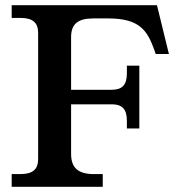

<svg xmlns="http://www.w3.org/2000/svg" viewBox="-20 -720 685 740"><path d="M254 -127V-318H411C451 -318 469 -299 469 -255V-225H517V-467H469V-437C469 -393 451 -374 411 -374H254V-577C254 -627 280 -649 339 -649H397C520 -649 548 -601 575 -527L580 -512H631L585 -700H25V-651H58C106 -651 127 -633 127 -593V-107C127 -67 106 -49 58 -49H25V0H376V-49H343C281 -49 254 -73 254 -127Z"/></svg>

Font: LT Superior Serif Semibold
Style: Regular
Weight: 600
Designer: Daniel Lyons
Foundry: LyonsType
Version: Version 2.120;FEAKit 1.0